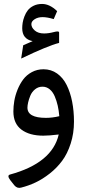

<svg xmlns="http://www.w3.org/2000/svg" viewBox="-20 -670 434 953"><path d="M85 -379.4 95.2 -445.3Q95.2 -445.3 142.1 -465.8Q90.3 -476.1 90.3 -529.8Q90.3 -543 92.5 -557.1Q94.7 -571.3 101.3 -588.6Q107.9 -606 118.2 -619.1Q128.4 -632.3 146.7 -641.4Q165 -650.4 189 -650.4Q226.6 -650.4 263.7 -614.7L246.6 -575.2Q214.4 -585 191.4 -585Q168 -585 151.9 -574.5Q135.7 -564 135.7 -550.3Q135.7 -533.2 152.6 -518.6Q169.4 -503.9 198.7 -503.9Q221.2 -503.9 246.6 -510.7Q273.4 -518.1 273.4 -508.3V-457Q216.3 -442.4 85 -379.4ZM271.5 -2.4Q223.6 3.4 194.8 3.4Q126.5 3.4 86.4 -26.6Q46.4 -56.6 46.4 -116.7Q46.4 -142.1 51 -169.4Q55.7 -196.8 67.1 -225.1Q78.6 -253.4 95.2 -275.6Q111.8 -297.9 137.9 -312Q164.1 -326.2 195.8 -326.2Q233.9 -326.2 263.4 -305.2Q293 -284.2 311 -247.8Q329.1 -211.4 338.1 -165.3Q347.2 -119.1 347.2 -66.4Q347.2 -7.8 330.8 42.7Q314.5 93.3 288.3 128.4Q262.2 163.6 226.8 191.4Q191.4 219.2 156.5 235.6Q121.6 252 85 261.2Q65.4 266.6 51.3 250L31.2 224.6Q13.2 200.7 29.8 196.3Q238.8 139.2 271.5 -2.4ZM116.2 -135.7Q116.2 -85 208 -85Q240.2 -85 274.4 -93.3Q272 -121.1 266.6 -145.3Q261.2 -169.4 251.7 -191.7Q242.2 -213.9 226.6 -226.8Q210.9 -239.7 190.9 -239.7Q169.9 -239.7 154.1 -226.8Q138.2 -213.9 130.6 -195.3Q123 -176.8 119.6 -161.4Q116.2 -146 116.2 -135.7Z"/></svg>

Font: Sahel FD-WOL
Style: FD-WOL
Weight: 400
Foundry: Saber Rastikerdar (saber.rastikerdar@gmail.com)
Version: Version 2.0.2